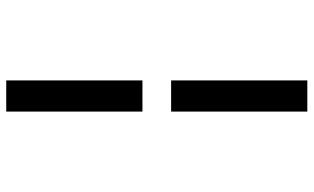

<svg xmlns="http://www.w3.org/2000/svg" viewBox="-215 -648 1006 616"><g transform="rotate(-90 288.0 -340.0)"><path d="M238 -386H338V-823H238ZM238 143H338V-294H238Z"/></g></svg>

Font: Iosevka Sparkle Medium
Style: Regular
Weight: 500
Designer: Belleve Invis
Foundry: Belleve Invis
Version: Version 4.5.0; ttfautohint (v1.8.3)